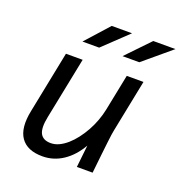

<svg xmlns="http://www.w3.org/2000/svg" viewBox="-127 -799 864 917"><g transform="rotate(20 305.0 -340.5)"><path d="M466.8 -225.1Q464.8 -215.8 462.6 -200.7Q460.4 -185.5 457.5 -159.9Q454.6 -134.3 450.2 -95.5Q445.8 -56.6 439.9 0H359.9L372.1 -112.8Q338.4 -54.2 290.8 -22.7Q243.2 8.8 187 8.8Q109.4 8.8 76.9 -38.1Q44.4 -85 63 -175.8L126 -490.2H210.9L147.9 -176.8Q135.7 -117.7 149.7 -90.8Q163.6 -64 203.1 -64Q224.1 -64 244.9 -73.7Q265.6 -83.5 285.4 -100.8Q305.2 -118.2 323 -141.4Q340.8 -164.6 355.7 -191.4Q370.6 -218.3 381.3 -247.3Q392.1 -276.4 397.9 -305.2L435.1 -490.2H520ZM389.2 -689.9 265.1 -571.8H180.2L286.1 -689.9ZM609.9 -689.9 469.2 -571.8H383.8L497.1 -689.9ZM0 -490.2Z"/></g></svg>

Font: Code New Roman
Style: Italic
Weight: 400
Italic angle: -11°
Monospace: yes
Designer: Sam Radian
Foundry: Code New Roman
Version: Version 1.508 October 19, 2014